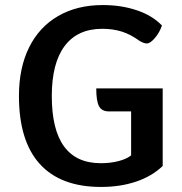

<svg xmlns="http://www.w3.org/2000/svg" viewBox="-20 -730 719 760"><path d="M624 -380V-73Q581 -32 518.5 -11Q456 10 380 10Q220 10 137.5 -81Q55 -172 55 -350Q55 -461 95 -542Q135 -623 210 -666.5Q285 -710 387 -710Q461 -710 522.5 -689Q584 -668 621 -629Q612 -602 593.5 -580Q575 -558 561 -558Q549 -558 531 -569Q497 -594 462 -605Q427 -616 385 -616Q287 -616 236 -548Q185 -480 185 -350Q185 -84 379 -84Q418 -84 450 -92.5Q482 -101 499 -115V-289H411Q383 -289 372 -309.5Q361 -330 361 -380Z"/></svg>

Font: Krub SemiBold
Style: Regular
Weight: 600
Version: Version 1.000; ttfautohint (v1.6)